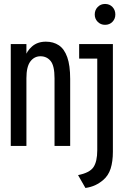

<svg xmlns="http://www.w3.org/2000/svg" viewBox="-20 -732 656 963"><path d="M408.5 210.8 371.5 146.2Q429.6 134.8 448.7 106.5Q467.8 78.2 467.8 21.5V-438.2H377V-511H546.2V29.2Q546.2 78 534.9 113.7Q523.5 149.4 496.5 171.8Q478.5 186.9 457.5 196.8Q436.5 206.6 408.5 210.8ZM506.8 -607.5Q485 -607.5 470.1 -622.5Q455.2 -637.5 455.2 -659.2Q455.2 -681.8 470.1 -697Q485 -712.2 506.8 -712.2Q529.5 -712.2 544 -697Q558.5 -681.8 558.5 -659.2Q558.5 -637.5 544 -622.5Q529.5 -607.5 506.8 -607.5ZM34 0V-511H112.5V-439.8L104.8 -443Q113.4 -475.1 140.8 -499.1Q168.2 -523 210.2 -523Q247.9 -523 275.2 -504.8Q302.6 -486.5 317.3 -445.3Q332 -404.1 332 -336V0H253.5V-339.2Q253.5 -402.2 234 -426Q214.5 -449.8 183 -449.8Q151.9 -449.8 132.2 -423.6Q112.5 -397.4 112.5 -339.8V0Z"/></svg>

Font: Overpass Mono Light
Style: Regular
Weight: 300
Monospace: yes
Designer: Delve Withrington, Dave Bailey
Foundry: Delve Fonts LLC
Version: Version 4.000